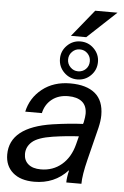

<svg xmlns="http://www.w3.org/2000/svg" viewBox="-61 -958 653 1012"><g transform="rotate(5 265.5 -452.0)"><path d="M481 -369Q481 -340 472 -302L429 -130Q408 -46 408 0H328Q328 -26 337 -64H335Q266 11 159 11Q86 11 45.5 -24.5Q5 -60 5 -120Q5 -265 229 -299Q318 -312 389 -315L392 -324Q398 -354 398 -369Q398 -412 372 -433Q346 -454 299 -454Q247 -454 212.5 -426.5Q178 -399 168 -353H80Q96 -427 156 -474.5Q216 -522 304 -522Q390 -522 435.5 -484Q481 -446 481 -369ZM236 -234Q158 -222 128 -195.5Q98 -169 98 -131Q98 -97 121.5 -77Q145 -57 188 -57Q252 -57 298 -96Q344 -135 362 -205L373 -248Q310 -245 236 -234ZM439 -647Q439 -605 409.5 -575.5Q380 -546 338 -546Q297 -546 267.5 -575.5Q238 -605 238 -647Q238 -688 267.5 -717.5Q297 -747 338 -747Q380 -747 409.5 -717.5Q439 -688 439 -647ZM338 -589Q363 -589 379.5 -605.5Q396 -622 396 -647Q396 -671 379.5 -688Q363 -705 338 -705Q315 -705 298 -688Q281 -671 281 -647Q281 -623 298 -606Q315 -589 338 -589ZM285 -772 401 -915H519L366 -772Z"/></g></svg>

Font: CST
Style: Italic
Weight: 400
Italic angle: -14°
Version: Version 1.00